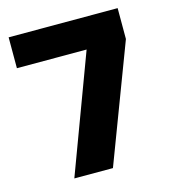

<svg xmlns="http://www.w3.org/2000/svg" viewBox="-96 -701 683 769"><g transform="rotate(-15 246.0 -316.0)"><path d="M299 -495H10V-623H462V-495L278 -9H118L119 -12Z"/></g></svg>

Font: Bakbak One
Style: Regular
Weight: 400
Designer: Saumya Kishore and Sanchit Sawaria
Foundry: A Good Feeling
Version: Version 1.003; ttfautohint (v1.8.3)